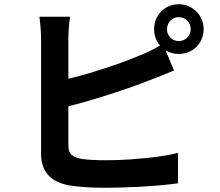

<svg xmlns="http://www.w3.org/2000/svg" viewBox="-20 -845 1040 907"><path d="M821 21V-123C772 -110 695 -99 618 -94L608 -93L597 -92C555 -89 515 -88 480 -88C435 -88 397 -90 367 -94C322 -103 303 -115 303 -158V-343C325 -349 349 -355 372 -361L382 -364C402 -370 423 -376 443 -382L453 -385C455 -385 457 -386 458 -386L468 -390C549 -415 627 -442 687 -466C720 -478 763 -496 802 -512L762 -608C780 -596 800 -590 824 -590C890 -590 942 -641 942 -707C942 -773 890 -825 824 -825C764 -825 716 -781 709 -723L708 -709V-707C708 -677 718 -651 736 -630C702 -610 674 -596 642 -584C589 -561 520 -536 449 -514L439 -511L429 -508C427 -507 425 -507 424 -506L414 -503C403 -500 393 -497 383 -494L373 -491C349 -485 326 -479 303 -473V-663C303 -691 306 -736 311 -766H166C171 -736 174 -685 174 -663V-118C174 -32 221 15 308 31C351 38 408 42 473 42C506 42 542 41 579 40L589 39C600 39 610 39 621 38H632C634 37 635 37 637 37H648L658 36C718 33 776 27 821 21ZM769 -702C769 -704 769 -706 769 -707C769 -739 793 -764 824 -764C856 -764 881 -739 881 -707C881 -675 856 -651 824 -651C795 -651 771 -673 769 -702ZM708 -709ZM708 -718V-713V-709Z"/></svg>

Font: Glow Sans TC Normal
Style: Bold
Weight: 700
Designer: Ryoko NISHIZUKA (kana, bopomofo & ideographs); Paul D. Hunt (Latin, Greek & Cyrillic); Sandoll Communications, Soo-young
Version: Version 0.93